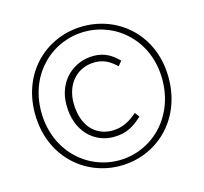

<svg xmlns="http://www.w3.org/2000/svg" viewBox="-98 -761 936 882"><g transform="rotate(-15 370.0 -320.0)"><path d="M370 12C542 12 688 -120 688 -322C688 -522 542 -652 370 -652C198 -652 52 -522 52 -322C52 -120 198 12 370 12ZM370 -14C216 -14 82 -138 82 -322C82 -504 216 -626 370 -626C524 -626 658 -504 658 -322C658 -138 524 -14 370 -14ZM374 -124C440 -124 476 -151 512 -184L496 -206C464 -177 426 -154 376 -154C292 -154 236 -218 236 -322C236 -416 296 -478 378 -478C420 -478 448 -462 480 -432L498 -454C466 -486 432 -508 380 -508C286 -508 202 -438 202 -322C202 -196 282 -124 374 -124Z"/></g></svg>

Font: Assistant ExtraLight
Style: Regular
Weight: 275
Designer: Hebrew By Ben Nathan, Latin by Paul Hunt
Version: Version 2.001;PS 002.001;hotconv 1.0.88;makeotf.lib2.5.64775